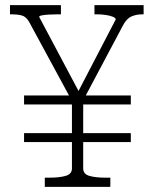

<svg xmlns="http://www.w3.org/2000/svg" viewBox="-20 -730 600 750"><path d="M74 -357H491V-322H74ZM74 -210H491V-175H74ZM261 -364H305V-72Q305 -50 329 -43Q353 -36 391 -36H411V0H155V-36H174Q212 -36 236.5 -43Q261 -50 261 -72ZM297 -323H268L94 -644Q82 -665 65.5 -669.5Q49 -674 25 -674H19V-710H218V-674H203Q187 -674 170.5 -673Q154 -672 143.5 -670Q133 -668 133 -664L294 -361L275 -352L432 -654Q432 -660 421 -664.5Q410 -669 393.5 -671.5Q377 -674 360 -674H349V-710H541V-674H535Q512 -674 493 -665.5Q474 -657 460 -630Z"/></svg>

Font: Roboto Serif 20pt Thin
Style: Regular
Weight: 250
Version: Version 1.008